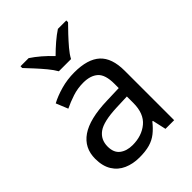

<svg xmlns="http://www.w3.org/2000/svg" viewBox="-220 -879 1002 1002"><g transform="rotate(-45 280.5 -378.0)"><path d="M288 -545Q386 -545 433 -502Q480 -459 480 -365V0H416L399 -76H395Q372 -47 347.5 -27.5Q323 -8 291.5 1Q260 10 215 10Q167 10 128.5 -7Q90 -24 68 -59.5Q46 -95 46 -149Q46 -229 109 -272.5Q172 -316 303 -320L394 -323V-355Q394 -422 365 -448Q336 -474 283 -474Q241 -474 203 -461.5Q165 -449 132 -433L105 -499Q140 -518 188 -531.5Q236 -545 288 -545ZM314 -259Q214 -255 175.5 -227Q137 -199 137 -148Q137 -103 164.5 -82Q192 -61 235 -61Q303 -61 348 -98.5Q393 -136 393 -214V-262ZM235 -606Q222 -629 200 -655.5Q178 -682 154 -708Q130 -734 112 -753V-766H172Q198 -749 226 -725Q254 -701 279 -674Q306 -701 334 -725Q362 -749 388 -766H450V-753Q431 -734 406.5 -708Q382 -682 359.5 -655.5Q337 -629 325 -606Z"/></g></svg>

Font: Noto Sans Gujarati
Style: Regular
Weight: 400
Designer: Jelle Bosma - Monotype Design Team, Universal Thirst
Foundry: Monotype Imaging Inc.
Version: Version 2.102